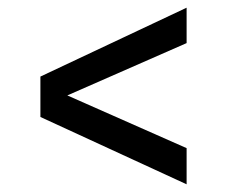

<svg xmlns="http://www.w3.org/2000/svg" viewBox="-20 -584 590 499"><path d="M85 -280V-385L465 -564V-472L155 -336L465 -199V-105Z"/></svg>

Font: Share
Style: Regular
Weight: 400
Designer: Ralph du Carrois
Version: Version 1.001